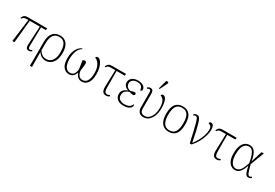

<svg xmlns="http://www.w3.org/2000/svg" viewBox="69 -2099 5204 3632"><g transform="rotate(30 2671.0 -283.0)"><path d="M100 0 163 -495H123Q86 -495 68.5 -485Q51 -475 33 -450L12 -457Q24 -482 36.5 -499.5Q49 -517 71.5 -526.5Q94 -536 134 -536H551L546 -495H441L432 -92Q431 -53 440 -38.5Q449 -24 468 -24Q480 -24 492 -30Q504 -36 512 -43L522 -19Q503 -4 487.5 1Q472 6 458 6Q428 6 413.5 -8Q399 -22 395 -46Q391 -70 393 -98L413 -495H194L146 0Z M621 240 623 -63V-287Q623 -406 677 -474.5Q731 -543 836 -543Q932 -543 985 -475Q1038 -407 1038 -279Q1038 -180 1009 -116Q980 -52 931.5 -21Q883 10 824 10Q780 10 739 -12Q698 -34 666 -83H664L667 240ZM821 -23Q868 -23 907.5 -48Q947 -73 971 -128.5Q995 -184 995 -275Q995 -345 979 -398.5Q963 -452 928 -482Q893 -512 835 -512Q771 -512 733.5 -481Q696 -450 680 -395Q664 -340 664 -269V-121Q700 -69 736.5 -46Q773 -23 821 -23Z M1337 10Q1261 10 1212 -51.5Q1163 -113 1163 -245Q1163 -311 1180 -370.5Q1197 -430 1230.5 -474.5Q1264 -519 1315 -541L1323 -528Q1260 -494 1232.5 -416.5Q1205 -339 1205 -246Q1205 -141 1241.5 -82Q1278 -23 1340 -23Q1381 -23 1405.5 -42Q1430 -61 1442.5 -92Q1455 -123 1459 -160Q1454 -202 1446.5 -251.5Q1439 -301 1431 -351Q1451 -365 1475 -365Q1498 -365 1505.5 -351Q1513 -337 1513 -316Q1513 -289 1509.5 -257.5Q1506 -226 1502 -199Q1498 -172 1496 -160Q1500 -124 1513 -93Q1526 -62 1551 -42.5Q1576 -23 1616 -23Q1682 -23 1716 -82.5Q1750 -142 1750 -250Q1750 -332 1728.5 -387Q1707 -442 1676 -472.5Q1645 -503 1615 -509Q1616 -525 1627 -534.5Q1638 -544 1653 -544Q1681 -544 1706 -520.5Q1731 -497 1750.5 -456.5Q1770 -416 1781 -364.5Q1792 -313 1792 -257Q1792 -121 1744.5 -55.5Q1697 10 1619 10Q1560 10 1525.5 -24.5Q1491 -59 1477 -107Q1464 -59 1430.5 -24.5Q1397 10 1337 10Z M2152 10Q2094 10 2071.5 -27Q2049 -64 2051 -139L2062 -495H1963Q1926 -495 1908.5 -485Q1891 -475 1873 -450L1852 -457Q1864 -482 1876.5 -499.5Q1889 -517 1911.5 -526.5Q1934 -536 1974 -536H2274L2269 -495H2091L2092 -138Q2092 -87 2103.5 -54Q2115 -21 2158 -21Q2172 -21 2184 -25Q2196 -29 2210 -39L2221 -15Q2189 10 2152 10Z M2523 10Q2435 10 2389 -33.5Q2343 -77 2343 -138Q2343 -198 2379 -233.5Q2415 -269 2463 -283V-285Q2415 -299 2388.5 -330.5Q2362 -362 2362 -408Q2362 -466 2409.5 -504Q2457 -542 2538 -542Q2594 -542 2629.5 -525.5Q2665 -509 2682 -485Q2699 -461 2699 -436Q2699 -417 2688 -408.5Q2677 -400 2660 -400Q2660 -427 2649 -453Q2638 -479 2611 -495.5Q2584 -512 2537 -512Q2477 -512 2441 -482.5Q2405 -453 2405 -408Q2405 -366 2432 -336Q2459 -306 2501 -299Q2531 -309 2556.5 -314Q2582 -319 2605 -320Q2620 -307 2620 -289Q2620 -274 2608 -265.5Q2596 -257 2581 -257Q2561 -257 2545 -262Q2529 -267 2504 -274Q2457 -263 2421.5 -232Q2386 -201 2386 -143Q2386 -79 2428 -51Q2470 -23 2529 -23Q2590 -23 2629 -43Q2668 -63 2691 -116Q2695 -112 2698 -104.5Q2701 -97 2701 -85Q2701 -71 2685.5 -48Q2670 -25 2631.5 -7.5Q2593 10 2523 10Z M2964 10Q2898 10 2865.5 -28.5Q2833 -67 2833 -134V-451Q2833 -482 2825.5 -495Q2818 -508 2800 -508Q2780 -508 2755 -490L2745 -514Q2759 -525 2775 -532Q2791 -539 2808 -539Q2848 -539 2861.5 -513.5Q2875 -488 2875 -451V-134Q2875 -72 2900 -47.5Q2925 -23 2968 -23Q3019 -23 3053.5 -48Q3088 -73 3109.5 -114Q3131 -155 3140.5 -203.5Q3150 -252 3150 -298Q3150 -372 3134 -416.5Q3118 -461 3094 -482Q3070 -503 3045 -509Q3047 -528 3058.5 -536Q3070 -544 3082 -544Q3126 -544 3153 -482Q3180 -420 3180 -301Q3180 -216 3154.5 -145.5Q3129 -75 3080.5 -32.5Q3032 10 2964 10ZM2966 -605 2948 -613 2994 -785Q2999 -807 3017 -805.5Q3035 -804 3051 -792V-780Z M3514 10Q3417 10 3362 -58Q3307 -126 3307 -267Q3307 -408 3360.5 -475.5Q3414 -543 3518 -543Q3616 -543 3669 -477Q3722 -411 3722 -267Q3722 -126 3669 -58Q3616 10 3514 10ZM3514 -21Q3606 -21 3642.5 -87.5Q3679 -154 3679 -267Q3679 -392 3640.5 -452Q3602 -512 3518 -512Q3427 -512 3388.5 -450.5Q3350 -389 3350 -267Q3350 -150 3389 -85.5Q3428 -21 3514 -21Z M3975 0Q3944 -139 3922.5 -231Q3901 -323 3886 -378.5Q3871 -434 3859.5 -462Q3848 -490 3837 -499Q3826 -508 3813 -508Q3801 -508 3790 -503Q3779 -498 3768 -490L3758 -514Q3771 -525 3788 -532Q3805 -539 3824 -539Q3844 -539 3860 -531.5Q3876 -524 3891 -497.5Q3906 -471 3923 -416Q3940 -361 3961 -268Q3982 -175 4010 -32Q4047 -77 4083 -140Q4119 -203 4142.5 -273Q4166 -343 4166 -409Q4166 -458 4145 -480Q4124 -502 4091 -509Q4092 -525 4102.5 -534.5Q4113 -544 4127 -544Q4160 -544 4179.5 -514.5Q4199 -485 4199 -425Q4199 -364 4178 -290.5Q4157 -217 4116 -142Q4075 -67 4015 0Z M4569 10Q4511 10 4488.5 -27Q4466 -64 4468 -139L4479 -495H4380Q4343 -495 4325.5 -485Q4308 -475 4290 -450L4269 -457Q4281 -482 4293.5 -499.5Q4306 -517 4328.5 -526.5Q4351 -536 4391 -536H4691L4686 -495H4508L4509 -138Q4509 -87 4520.5 -54Q4532 -21 4575 -21Q4589 -21 4601 -25Q4613 -29 4627 -39L4638 -15Q4606 10 4569 10Z M4963 10Q4919 10 4878.5 -15Q4838 -40 4812 -98.5Q4786 -157 4786 -255Q4786 -399 4838 -470.5Q4890 -542 4975 -542Q5048 -542 5091 -484Q5134 -426 5156 -296H5159L5234 -536H5284L5169 -235Q5187 -165 5200 -123Q5213 -81 5223 -60Q5233 -39 5243 -32Q5253 -25 5266 -25Q5277 -25 5289 -30.5Q5301 -36 5310 -43L5321 -19Q5309 -10 5291.5 -2Q5274 6 5254 6Q5228 6 5210.5 -8Q5193 -22 5178.5 -63.5Q5164 -105 5147 -186H5144Q5127 -136 5104.5 -91Q5082 -46 5048 -18Q5014 10 4963 10ZM4962 -22Q5001 -22 5028 -40.5Q5055 -59 5074 -90.5Q5093 -122 5107.5 -160.5Q5122 -199 5136 -237Q5118 -340 5096 -399.5Q5074 -459 5044 -484.5Q5014 -510 4973 -510Q4953 -510 4928 -500.5Q4903 -491 4880.5 -465Q4858 -439 4843.5 -390.5Q4829 -342 4829 -264Q4829 -141 4868 -81.5Q4907 -22 4962 -22Z"/></g></svg>

Font: Noto Serif ExtraLight
Style: Regular
Weight: 200
Designer: Monotype Design Team
Foundry: Monotype Imaging Inc.
Version: Version 2.015; ttfautohint (v1.8.4.7-5d5b)